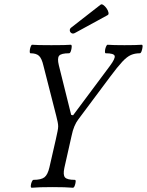

<svg xmlns="http://www.w3.org/2000/svg" viewBox="-20 -878 689 901"><path d="M129 3Q124 3 124.5 -6Q125 -15 129 -24.5Q133 -34 137 -34Q173 -34 188.5 -46Q204 -58 212 -93L242 -224Q247 -247 250 -261.5Q253 -276 253 -285Q253 -294 250.5 -306Q248 -318 244 -334L184 -569Q176 -604 163 -616Q150 -628 123 -628Q119 -628 119.5 -638Q120 -648 123.5 -658Q127 -668 131 -668Q141 -667 164 -666.5Q187 -666 221 -666Q256 -666 279 -666.5Q302 -667 312 -668Q317 -668 316.5 -658Q316 -648 312.5 -638Q309 -628 304 -628Q267 -628 257.5 -616.5Q248 -605 256 -572L314 -339L323 -337L496 -569Q522 -604 518 -616Q514 -628 476 -628Q472 -628 472.5 -638Q473 -648 477 -658Q481 -668 485 -668Q497 -667 517.5 -666.5Q538 -666 564 -666Q591 -666 611.5 -666.5Q632 -667 645 -668Q650 -668 649 -658Q648 -648 644.5 -638Q641 -628 636 -628Q613 -628 594.5 -620Q576 -612 554 -588.5Q532 -565 497 -518L347 -317Q337 -304 329 -285Q321 -266 316 -241L282 -90Q275 -57 285 -45.5Q295 -34 331 -34Q336 -34 335 -24.5Q334 -15 330.5 -6Q327 3 322 3Q289 0 226 0Q162 0 129 3ZM333 -724Q323 -718 315.5 -722.5Q308 -727 307.5 -735.5Q307 -744 316 -750L452 -856Q457 -860 465 -854.5Q473 -849 480 -839Q487 -829 489 -819.5Q491 -810 485 -807Z"/></svg>

Font: Junicode Two Beta Condensed
Style: Italic
Weight: 400
Width: 3
Italic angle: -9°
Version: Version 1.053; ttfautohint (v1.8.4)